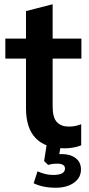

<svg xmlns="http://www.w3.org/2000/svg" viewBox="-20 -686 419 901"><path d="M284 10Q194 10 148 -37Q102 -84 102 -178V-411H5V-505H102V-634L227 -666V-505H362V-411H227V-186Q227 -134 247 -113Q267 -92 302 -92Q321 -92 334.5 -95Q348 -98 361 -103V-4Q344 3 323.5 6.5Q303 10 284 10ZM241 195Q211 195 184.5 189.5Q158 184 138 174L156 118Q174 126 192 130.5Q210 135 230 135Q257 135 271 127.5Q285 120 285 105Q285 82 248 82Q238 82 228.5 83Q219 84 206 88L187 70L201 -20H268L255 56L223 45Q234 41 246.5 39Q259 37 269 37Q310 37 335 56Q360 75 360 109Q360 148 327 171.5Q294 195 241 195Z"/></svg>

Font: Mulish ExtraLight
Style: Bold
Weight: 700
Version: Version 3.603